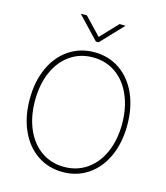

<svg xmlns="http://www.w3.org/2000/svg" viewBox="-132 -1014 972 1125"><g transform="rotate(15 354.0 -452.0)"><path d="M353.5 9.8Q266.6 9.8 199.5 -35.9Q132.3 -81.5 95 -164.1Q57.6 -246.6 57.6 -353.5Q57.6 -460.4 95 -543Q132.3 -625.5 199.7 -671.1Q267.1 -716.8 353.5 -716.8Q440.4 -716.8 507.6 -671.4Q574.7 -626 612.1 -543.5Q649.4 -460.9 649.4 -353.5Q649.4 -246.6 612.1 -164.1Q574.7 -81.5 507.6 -35.9Q440.4 9.8 353.5 9.8ZM353.5 -685.5Q276.4 -685.5 216.6 -644.5Q156.7 -603.5 123.3 -528.1Q89.8 -452.6 89.8 -353.5Q89.8 -255.4 123 -179.9Q156.2 -104.5 216.1 -63Q275.9 -21.5 353.5 -21.5Q431.2 -21.5 491.2 -62.7Q551.3 -104 584.7 -179.4Q618.2 -254.9 618.2 -353.5Q617.7 -452.1 584.2 -527.6Q550.8 -603 491 -644.3Q431.2 -685.5 353.5 -685.5ZM353.5 -809.6 452.1 -914.1H486.3V-911.1L361.3 -779.3H344.7L219.7 -911.1V-914.1H253.9Z"/></g></svg>

Font: Pretendard GOV Thin
Style: Regular
Weight: 100
Designer: Base glyphs from Inter by Rasmus Andersson; Hangeul glyphs from Noto Sans CJK(Source Han Sans) by Jang Soo-young and Kan
Foundry: Kil Hyung-jin
Version: Version 1.309